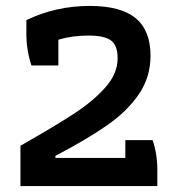

<svg xmlns="http://www.w3.org/2000/svg" viewBox="-20 -628 605 648"><path d="M49 -136Q165 -202 230 -244.5Q295 -287 336 -333.5Q377 -380 377 -431Q377 -475 354.5 -491.5Q332 -508 279 -508Q223 -508 177 -494V-407H86Q69 -460 69 -513V-560Q168 -608 283 -608Q388 -608 438 -566.5Q488 -525 488 -440Q488 -368 449 -310.5Q410 -253 342 -205.5Q274 -158 167 -102V-95H403V-155H495Q511 -109 511 -54V0H49Z"/></svg>

Font: Athiti SemiBold
Style: Regular
Weight: 600
Designer: CadsonDemak Team
Foundry: CadsonDemak
Version: Version 1.033